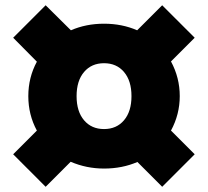

<svg xmlns="http://www.w3.org/2000/svg" viewBox="-20 -715 790 729"><path d="M153.3 -5.8 30 -129.2 120 -219.2Q87.5 -279.2 87.5 -350Q87.5 -420.8 120 -480.8L30 -571.7L153.3 -695L249.2 -600Q306.7 -625 375 -625Q443.3 -625 500.8 -600L595.8 -695L719.2 -571.7L629.2 -481.7Q662.5 -420 662.5 -350Q662.5 -280.8 629.2 -219.2L719.2 -129.2L595.8 -5.8L501.7 -100Q444.2 -75 375 -75Q308.3 -75 248.3 -100.8ZM299.2 -258.3Q327.5 -225 375 -225Q422.5 -225 450.8 -258.3Q479.2 -291.7 479.2 -350Q479.2 -408.3 450.8 -441.7Q422.5 -475 375 -475Q327.5 -475 299.2 -441.7Q270.8 -408.3 270.8 -350Q270.8 -291.7 299.2 -258.3Z"/></svg>

Font: BoonTook
Style: Regular
Weight: 400
Designer: Sungsit Sawaiwan
Foundry: FontUni
Version: Version 3.0